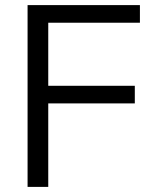

<svg xmlns="http://www.w3.org/2000/svg" viewBox="-20 -732 603 752"><path d="M88 0V-712H528V-643H169V-396H508V-327H169V0Z"/></svg>

Font: PRinguin Sans
Style: Regular
Weight: 400
Designer: Vernon Adams
Foundry: Vernon Adams
Version: ""